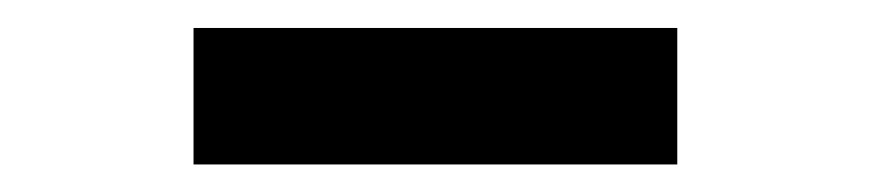

<svg xmlns="http://www.w3.org/2000/svg" viewBox="-20 -606 626 138"><path d="M466.8 -585.9H119.1V-487.8H466.8Z"/></svg>

Font: CaskaydiaCove Nerd Font
Style: Regular
Weight: 400
Designer: Aaron Bell
Foundry: Saja Typeworks
Version: Version 2111.1;Nerd Fonts 2.3.3